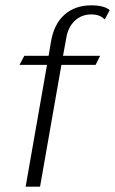

<svg xmlns="http://www.w3.org/2000/svg" viewBox="-20 -699 431 719"><path d="M156 -456H53L71 -490H162L171 -543Q182 -609 221.5 -644Q261 -679 322 -679Q370 -679 391 -661L372 -626Q355 -645 322 -645Q286 -645 261 -622Q236 -599 229 -561L216 -490H355L338 -456H210L130 0H76Z"/></svg>

Font: Fahkwang ExtraLight
Style: Italic
Weight: 275
Italic angle: -10°
Designer: Suppakit Chalermlarp | Katatrad Co.,Ltd.
Foundry: Cadson Demak Co.,Ltd.
Version: Version 1.000; ttfautohint (v1.6)